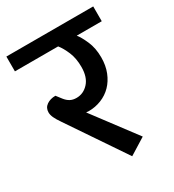

<svg xmlns="http://www.w3.org/2000/svg" viewBox="-170 -726 753 831"><g transform="rotate(-30 207.0 -310.0)"><path d="M328 -38 246 13 56 -268Q40 -291 33.5 -305.5Q27 -320 27 -332Q27 -355 45 -367.5Q63 -380 89 -380L109 -354Q120 -340 133 -333Q146 -326 164 -326Q199 -326 224 -353.5Q249 -381 249 -432Q249 -475 235.5 -507Q222 -539 206 -559H-10V-633H424V-559H299Q313 -542 328.5 -506.5Q344 -471 344 -425Q344 -384 331 -351.5Q318 -319 296 -296.5Q274 -274 244 -262Q214 -250 181 -250Q173 -250 168 -251Z"/></g></svg>

Font: Mukta Medium
Style: Regular
Weight: 500
Designer: Girish Dalvi and Yashodeep Gholap
Foundry: Ek Type
Version: Version 2.538;PS 1.002;hotconv 16.6.51;makeotf.lib2.5.65220;